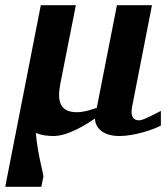

<svg xmlns="http://www.w3.org/2000/svg" viewBox="-66 -508 635 734"><path d="M-46 206H92L100 167C98 147 77 76 71 0C89 8 111 12 139 12C196 12 270 -36 297 -55C297 -29 317 12 391 12C448 12 522 -13 549 -28V-84C488 -52 475 -48 465 -48C444 -48 432 -63 439 -100L515 -488H381L304 -96C290 -91 257 -79 228 -79C150 -79 156 -141 165 -190L224 -488H90Z"/></svg>

Font: Veleka
Style: Bold Italic
Weight: 700
Italic angle: -12°
Designer: Stefan Peev, Context Ltd, 2016; SIL International, 1997-2014.
Foundry: Stefan Peev, Context Ltd, 2016
Version: Version 5.000